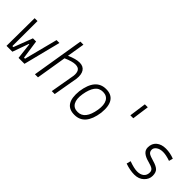

<svg xmlns="http://www.w3.org/2000/svg" viewBox="94 -1491 2312 2312"><g transform="rotate(45 1250.0 -335.0)"><path d="M438 -475H487L367 0H266L242 -207H235L161 0H61L65 -475H114L113 -48H130L222 -289H276L311 -48H328Z M661 -388 597 0H545L654 -665H706L669 -439Q763 -481 826 -481Q889 -481 917.5 -438Q946 -395 937 -317L882 0H832L887 -317Q893 -368 875.5 -398.5Q858 -429 806 -429Q754 -429 661 -388Z M1227 10Q1041 12 1067 -234Q1102 -481 1277 -481Q1368 -482 1409 -421Q1450 -360 1437 -237Q1402 10 1227 10ZM1230 -42Q1352 -42 1384 -236Q1399 -328 1370.5 -379Q1342 -430 1276 -430.5Q1210 -431 1173 -380.5Q1136 -330 1120.5 -236.5Q1105 -143 1134 -92Q1163 -41 1230 -42Z M1787 -680 1757 -463H1707L1737 -680Z M2086 -21 2100 -75Q2190 -42 2243 -42Q2296 -42 2328 -68Q2360 -94 2360 -143Q2360 -172 2339 -189Q2318 -206 2256 -222Q2194 -238 2161 -266Q2128 -294 2128 -338Q2128 -407 2174 -445Q2220 -483 2294 -483Q2368 -483 2438 -455L2424 -404Q2350 -430 2298 -430Q2246 -430 2213.5 -407Q2181 -384 2181 -352Q2181 -320 2204 -302Q2228 -286 2292 -268Q2356 -250 2384.5 -223Q2413 -196 2413 -138Q2413 -80 2366.5 -35.5Q2320 9 2245 9Q2170 9 2086 -21Z"/></g></svg>

Font: TypoPRO Lekton
Style: Italic
Weight: 400
Italic angle: -9.3°
Designer: Paolo Mazzetti, Luciano Perondi, Raffaele Flato, Elena Papassissa, Emilio Macchia, Michela Povoleri, Tobias Seemiller, R
Version: Version 3.000